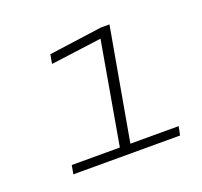

<svg xmlns="http://www.w3.org/2000/svg" viewBox="-67 -754 477 454"><g transform="rotate(-20 171.0 -527.0)"><path d="M47 -375H315.5L320 -397H198.5L248.5 -679H227L93 -660.5L89 -637.5L217 -654.5L172 -397H51Z"/></g></svg>

Font: Anybody SemiExpanded ExtraLight
Style: Italic
Weight: 250
Width: 6
Italic angle: -10°
Version: Version 1.113;gftools[0.9.25]